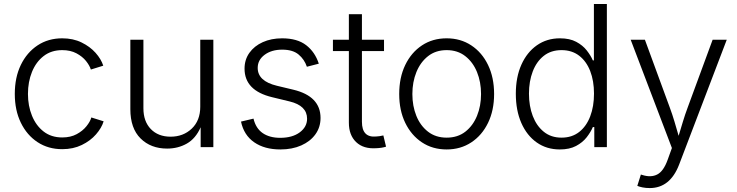

<svg xmlns="http://www.w3.org/2000/svg" viewBox="-20 -748 3748 976"><path d="M296.4 10.3Q225.1 10.3 170.9 -25.4Q116.7 -61 85.9 -124.3Q55.2 -187.5 55.2 -270.5Q55.2 -354.5 85.9 -418Q116.7 -481.4 170.9 -517.3Q225.1 -553.2 296.4 -553.2Q351.6 -553.2 394.5 -532.2Q437.5 -511.2 465.8 -479.5Q494.1 -447.8 504.9 -414.1L441.9 -394.5Q435.5 -415 417.2 -438Q398.9 -460.9 368.4 -477.1Q337.9 -493.2 296.4 -493.2Q240.7 -493.2 201.9 -463.1Q163.1 -433.1 142.6 -382.6Q122.1 -332 122.1 -270.5Q122.1 -210 142.6 -159.7Q163.1 -109.4 201.9 -79.3Q240.7 -49.3 296.4 -49.3Q338.9 -49.3 369.6 -65.9Q400.4 -82.5 419.4 -106.2Q438.5 -129.9 444.3 -150.9L506.8 -131.3Q496.6 -97.7 468 -64.9Q439.5 -32.2 395.8 -11Q352.1 10.3 296.4 10.3Z M829.6 7.3Q746.6 7.3 694.6 -44.2Q642.6 -95.7 642.6 -192.9V-545.9H709V-197.8Q709 -130.9 746.6 -92Q784.2 -53.2 847.2 -53.2Q911.6 -53.2 954.8 -94.2Q998 -135.3 998 -205.6V-545.9H1064.5V0H1000V-101.1Q974.6 -43.5 929.7 -18.1Q884.8 7.3 829.6 7.3Z M1405.3 11.7Q1324.7 11.7 1272.2 -24.7Q1219.7 -61 1205.1 -129.9L1268.6 -145Q1280.3 -95.7 1315.2 -71.5Q1350.1 -47.4 1404.3 -47.4Q1466.3 -47.4 1503.7 -75.2Q1541 -103 1541 -144.5Q1541 -210.9 1452.1 -232.4L1363.3 -253.9Q1223.1 -287.6 1223.1 -398.9Q1223.1 -444.8 1247.8 -479.5Q1272.5 -514.2 1315.7 -533.7Q1358.9 -553.2 1414.1 -553.2Q1491.2 -553.2 1536.4 -518.3Q1581.5 -483.4 1600.6 -424.3L1540 -408.7Q1527.3 -446.3 1497.8 -470.9Q1468.3 -495.6 1414.6 -495.6Q1360.4 -495.6 1325.2 -469.5Q1290 -443.4 1290 -402.8Q1290 -335.4 1387.7 -312L1471.2 -292Q1609.4 -258.8 1609.4 -148.4Q1609.4 -101.6 1583.5 -65.4Q1557.6 -29.3 1511.5 -8.8Q1465.3 11.7 1405.3 11.7Z M1932.1 -545.9V-488.3H1819.8V-128.9Q1819.8 -46.9 1893.1 -54.2Q1899.9 -54.2 1909.9 -55.9Q1919.9 -57.6 1928.7 -59.6L1942.4 -2.4Q1921.4 4.4 1892.6 5.4Q1827.6 9.8 1790.5 -25.6Q1753.4 -61 1753.4 -124.5V-488.3H1672.4V-545.9H1753.4V-675.8H1819.8V-545.9Z M2250.5 11.7Q2179.2 11.7 2125 -24.2Q2070.8 -60.1 2040 -123.5Q2009.3 -187 2009.3 -270Q2009.3 -354 2040 -417.7Q2070.8 -481.4 2125 -517.3Q2179.2 -553.2 2250.5 -553.2Q2321.3 -553.2 2375.7 -517.3Q2430.2 -481.4 2460.9 -417.7Q2491.7 -354 2491.7 -270Q2491.7 -187 2460.9 -123.5Q2430.2 -60.1 2375.7 -24.2Q2321.3 11.7 2250.5 11.7ZM2250.5 -48.3Q2306.6 -48.3 2345.5 -78.6Q2384.3 -108.9 2404.8 -159.2Q2425.3 -209.5 2425.3 -270Q2425.3 -331.1 2404.8 -381.6Q2384.3 -432.1 2345.2 -462.6Q2306.2 -493.2 2250.5 -493.2Q2194.8 -493.2 2156 -462.6Q2117.2 -432.1 2096.7 -381.6Q2076.2 -331.1 2076.2 -270Q2076.2 -209.5 2096.4 -159.2Q2116.7 -108.9 2155.8 -78.6Q2194.8 -48.3 2250.5 -48.3Z M2825.7 11.7Q2758.8 11.7 2708.5 -23.7Q2658.2 -59.1 2630.1 -122.8Q2602.1 -186.5 2602.1 -271.5Q2602.1 -356 2630.4 -419.2Q2658.7 -482.4 2709.2 -517.8Q2759.8 -553.2 2826.2 -553.2Q2876 -553.2 2909.2 -535.4Q2942.4 -517.6 2962.6 -491.7Q2982.9 -465.8 2993.7 -440.9H2999V-727.5H3064.9V0H3001V-102.1H2993.7Q2982.9 -76.7 2962.4 -50.3Q2941.9 -23.9 2908.4 -6.1Q2875 11.7 2825.7 11.7ZM2834.5 -48.3Q2887.2 -48.3 2924.1 -77.1Q2960.9 -106 2980.2 -156.5Q2999.5 -207 2999.5 -272Q2999.5 -336.9 2980.2 -386.7Q2960.9 -436.5 2924.1 -464.8Q2887.2 -493.2 2834.5 -493.2Q2780.8 -493.2 2743.9 -463.9Q2707 -434.6 2688 -384.5Q2668.9 -334.5 2668.9 -272Q2668.9 -209 2688.2 -158.4Q2707.5 -107.9 2744.4 -78.1Q2781.2 -48.3 2834.5 -48.3Z M3219.7 196.8 3237.8 139.2 3245.6 141.6Q3289.1 155.3 3321 138.9Q3353 122.6 3374 64L3395.5 4.4L3186 -545.9H3258.3L3384.3 -202.6Q3397.9 -166 3408.7 -129.6Q3419.4 -93.3 3429.7 -57.6Q3440.4 -93.3 3451.4 -129.6Q3462.4 -166 3476.1 -202.6L3602.5 -545.9H3674.3L3432.1 88.9Q3386.2 208 3282.7 208Q3262.7 208 3246.1 204.6Q3229.5 201.2 3219.7 196.8Z"/></svg>

Font: Inter Light
Style: Regular
Weight: 300
Designer: Rasmus Andersson
Foundry: rsms
Version: Version 4.000;git-a52131595